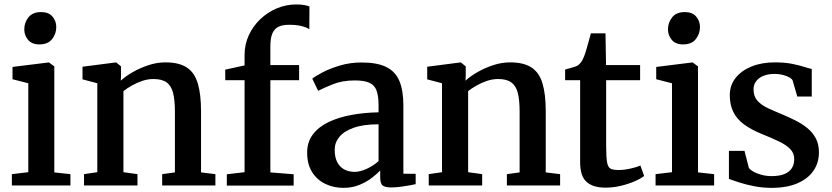

<svg xmlns="http://www.w3.org/2000/svg" viewBox="-20 -852 3820 882"><path d="M34.5 0V-52L110 -61V-469.5L37.5 -488V-544.5L202 -565H205L229.5 -547V-60L303.5 -52V0ZM160.5 -648Q126.5 -648 109 -668.8Q91.5 -689.5 91.5 -717Q91.5 -748.5 110.8 -772.5Q130 -796.5 168.5 -796.5H169.5Q203.5 -796.5 221 -776Q238.5 -755.5 238.5 -728Q238.5 -696.5 219.2 -672.2Q200 -648 161.5 -648Z M427 -61V-469.5L359 -487.5V-545.5L510 -565H514L536 -547V-506.5L535 -481.5Q556.5 -501.5 589.5 -520.5Q622.5 -539.5 661.5 -552.5Q700.5 -565.5 740 -565.5Q802 -565.5 837.8 -542.2Q873.5 -519 888.5 -469.2Q903.5 -419.5 903.5 -341V-60L969.5 -52V0H725V-52L783.5 -60V-339.5Q783.5 -391.5 775.2 -424.5Q767 -457.5 745.8 -473.2Q724.5 -489 684.5 -489Q659 -489 633.8 -480.5Q608.5 -472 586 -459.2Q563.5 -446.5 547 -433.5V-61L611.5 -52V0H366V-52Z M1022 0.5V-51.5L1103.5 -61V-483.5H1015L1014.5 -532L1103.5 -551.5V-599Q1103.5 -648 1123 -690.2Q1142.5 -732.5 1176 -764.2Q1209.5 -796 1252 -813.8Q1294.5 -831.5 1340.5 -831.5Q1365.5 -831.5 1379.5 -828.5Q1393.5 -825.5 1401.5 -822.5L1401 -717.5Q1390 -726 1365.2 -732.2Q1340.5 -738.5 1308.5 -738Q1278.5 -738.5 1259.2 -729Q1240 -719.5 1231 -698Q1222 -676.5 1222 -639.5V-553H1354V-483.5H1222V-60L1329 -51.5V0.5Z M1557.5 11Q1513 11 1475 -7Q1437 -25 1414 -61Q1391 -97 1391 -151Q1391 -200.5 1417.8 -235.2Q1444.5 -270 1490.5 -291.8Q1536.5 -313.5 1595.5 -324.2Q1654.5 -335 1719 -336V-368.5Q1719 -410.5 1710 -435.5Q1701 -460.5 1677.5 -471.5Q1654 -482.5 1610 -482.5Q1552.5 -482.5 1509.2 -465Q1466 -447.5 1441.5 -435L1414.5 -490.5Q1425.5 -500 1458.8 -518Q1492 -536 1539.8 -550.5Q1587.5 -565 1641 -565Q1712.5 -565 1754.5 -544.2Q1796.5 -523.5 1814.8 -479.8Q1833 -436 1833 -367.5V-54L1889.5 -53.5V-6Q1878.5 -3.5 1859.2 0Q1840 3.5 1818.2 6.2Q1796.5 9 1778.5 9Q1749.5 9 1738 0.2Q1726.5 -8.5 1726.5 -38.5V-69Q1714.5 -55.5 1690.2 -36.5Q1666 -17.5 1632.5 -3.2Q1599 11 1557.5 11ZM1609.5 -62.5Q1634.5 -62.5 1665.2 -76.8Q1696 -91 1719 -112V-281Q1650 -281 1605.2 -265.2Q1560.5 -249.5 1539 -223.2Q1517.5 -197 1517.5 -164Q1517.5 -129 1529.5 -106.5Q1541.5 -84 1562.2 -73.2Q1583 -62.5 1609.5 -62.5Z M2010.5 -61V-469.5L1942.5 -487.5V-545.5L2093.5 -565H2097.5L2119.5 -547V-506.5L2118.5 -481.5Q2140 -501.5 2173 -520.5Q2206 -539.5 2245 -552.5Q2284 -565.5 2323.5 -565.5Q2385.5 -565.5 2421.2 -542.2Q2457 -519 2472 -469.2Q2487 -419.5 2487 -341V-60L2553 -52V0H2308.5V-52L2367 -60V-339.5Q2367 -391.5 2358.8 -424.5Q2350.5 -457.5 2329.2 -473.2Q2308 -489 2268 -489Q2242.5 -489 2217.2 -480.5Q2192 -472 2169.5 -459.2Q2147 -446.5 2130.5 -433.5V-61L2195 -52V0H1949.5V-52Z M2761 10Q2704.5 10 2674.8 -16.2Q2645 -42.5 2645 -107V-483.5H2576V-532.5Q2586.5 -535.5 2598.5 -538.8Q2610.5 -542 2621 -545.5Q2631.5 -549 2637 -553.5Q2643 -558.5 2647.5 -564Q2652 -569.5 2655.8 -576.8Q2659.5 -584 2663.5 -594Q2668.5 -606.5 2674.2 -626.5Q2680 -646.5 2685.5 -666.5Q2691 -686.5 2694.5 -699H2761.5L2764 -553H2920.5V-483.5H2764.5V-184.5Q2764.5 -132 2768.5 -107.8Q2772.5 -83.5 2784.8 -77.2Q2797 -71 2821 -71Q2847.5 -71 2877 -77.8Q2906.5 -84.5 2922 -91.5L2939 -43.5Q2923 -31 2894.5 -18.8Q2866 -6.5 2831.2 1.8Q2796.5 10 2761 10Z M2991.5 0V-52L3067 -61V-469.5L2994.5 -488V-544.5L3159 -565H3162L3186.5 -547V-60L3260.5 -52V0ZM3117.5 -648Q3083.5 -648 3066 -668.8Q3048.5 -689.5 3048.5 -717Q3048.5 -748.5 3067.8 -772.5Q3087 -796.5 3125.5 -796.5H3126.5Q3160.5 -796.5 3178 -776Q3195.5 -755.5 3195.5 -728Q3195.5 -696.5 3176.2 -672.2Q3157 -648 3118.5 -648Z M3524.5 11Q3483.5 11 3445 3.5Q3406.5 -4 3376 -13.8Q3345.5 -23.5 3328.5 -30V-159H3400L3420 -81Q3426 -72 3442 -63Q3458 -54 3479.8 -48.5Q3501.5 -43 3524.5 -43Q3561 -43 3584 -52.8Q3607 -62.5 3617.8 -80Q3628.5 -97.5 3628.5 -120.5Q3628.5 -148.5 3610 -167.5Q3591.5 -186.5 3557.2 -202.8Q3523 -219 3476 -238Q3429.5 -257 3397.2 -281Q3365 -305 3348.8 -337.5Q3332.5 -370 3332.5 -415Q3332.5 -460 3359 -493.8Q3385.5 -527.5 3432.2 -546.5Q3479 -565.5 3539.5 -565.5Q3584.5 -565.5 3617.5 -559Q3650.5 -552.5 3673 -545.2Q3695.5 -538 3709 -535V-408.5H3642.5L3621 -483Q3616.5 -491 3604.2 -497.5Q3592 -504 3575 -508.2Q3558 -512.5 3538.5 -512.5Q3509.5 -512.5 3487.5 -503.8Q3465.5 -495 3453.5 -479Q3441.5 -463 3441.5 -441.5Q3441.5 -409 3459.8 -389Q3478 -369 3507.5 -355.2Q3537 -341.5 3570 -328Q3602 -314.5 3632.8 -299.2Q3663.5 -284 3688 -264.2Q3712.5 -244.5 3727.2 -217.2Q3742 -190 3742 -152Q3742 -104.5 3717 -67.8Q3692 -31 3643.2 -10Q3594.5 11 3524.5 11Z"/></svg>

Font: Merriweather 24pt SemiBold
Style: Regular
Weight: 600
Designer: Eben Sorkin
Foundry: Eben Sorkin
Version: Version 2.100